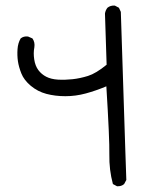

<svg xmlns="http://www.w3.org/2000/svg" viewBox="-20 -600 540 685"><path d="M397.5 64.5 382.8 56.6Q369.1 5.9 370.1 -48.8Q371.1 -103.5 359.4 -292Q322.3 -276.4 286.1 -266.6Q250 -256.8 213.4 -256.8Q176.8 -256.8 145.5 -265.1Q114.3 -273.4 89.8 -293.9Q65.4 -314.5 56.2 -337.9Q46.9 -361.3 43.9 -381.8Q41 -402.3 42.5 -424.3Q43.9 -446.3 53.7 -462.9Q64.5 -471.7 80.1 -469.7L95.7 -462.9Q105.5 -449.2 102.5 -430.7Q98.6 -411.1 102.1 -388.2Q105.5 -365.2 116.7 -350.1Q127.9 -335 145 -326.2Q162.1 -317.4 187 -315.9Q211.9 -314.5 238.8 -317.4Q265.6 -320.3 293.9 -329.1Q322.3 -337.9 360.4 -369.1L354.5 -551.8Q356.4 -563.5 363.3 -572.3Q374 -581.1 389.6 -580.1L404.3 -572.3L411.1 -557.6Q425.8 -112.3 427.2 -60.5Q428.7 -8.8 430.7 42L422.9 56.6Q413.1 65.4 397.5 64.5Z"/></svg>

Font: NaikaiFont
Style: Regular
Weight: 400
Version: Version 1.67